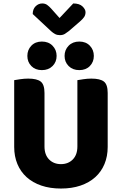

<svg xmlns="http://www.w3.org/2000/svg" viewBox="-20 -1071 704 1109"><path d="M332 18Q269 18 219 1Q169 -16 134 -47.5Q99 -79 80.5 -123.5Q62 -168 62 -222V-608Q74 -610 97 -613.5Q120 -617 143 -617Q193 -617 215 -600Q237 -583 237 -534V-225Q237 -177 263.5 -150Q290 -123 332 -123Q374 -123 400.5 -150Q427 -177 427 -225V-608Q439 -610 462 -613.5Q485 -617 508 -617Q558 -617 580 -600Q602 -583 602 -534V-222Q602 -168 583.5 -123.5Q565 -79 530 -47.5Q495 -16 445 1Q395 18 332 18ZM307 -748Q307 -713 283.5 -689.5Q260 -666 222 -666Q184 -666 161 -689.5Q138 -713 138 -748Q138 -783 161 -807Q184 -831 222 -831Q260 -831 283.5 -807Q307 -783 307 -748ZM522 -748Q522 -713 499 -689.5Q476 -666 438 -666Q400 -666 376.5 -689.5Q353 -713 353 -748Q353 -783 376.5 -807Q400 -831 438 -831Q476 -831 499 -807Q522 -783 522 -748ZM169 -990Q169 -1018 185.5 -1034.5Q202 -1051 224 -1051Q241 -1051 252.5 -1042.5Q264 -1034 275 -1022L324 -967L403 -1051Q439 -1051 456.5 -1034Q474 -1017 474 -1001Q474 -984 465.5 -972Q457 -960 442 -947L377 -891Q367 -883 355 -875.5Q343 -868 326 -868Q310 -868 298 -874.5Q286 -881 275 -891Z"/></svg>

Font: Baloo Da 2 ExtraBold
Style: Regular
Weight: 800
Designer: Noopur Datye, Sulekha Rajkumar and Ek Type
Foundry: Ek Type
Version: Version 1.640;hotconv 1.0.111;makeotfexe 2.5.65597; ttfautoh